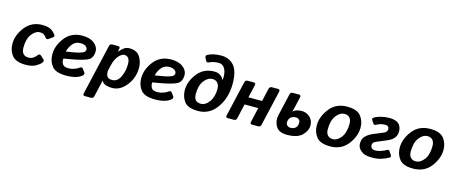

<svg xmlns="http://www.w3.org/2000/svg" viewBox="-49 -1460 5671 2386"><g transform="rotate(15 2786.0 -267.0)"><path d="M28.3 -201.2Q28.3 -314.5 110.4 -418.5Q192.4 -522.5 328.6 -522.5Q401.4 -522.5 439.5 -500.5Q477.5 -478.5 502.4 -442.4Q516.6 -421.9 494.1 -406.7L440.9 -371.1Q421.9 -358.4 403.3 -385.7Q393.1 -400.9 375.5 -413.8Q357.9 -426.8 323.7 -426.8Q268.6 -426.8 220.7 -365.2Q172.9 -303.7 172.9 -189Q172.9 -137.7 196.8 -111.8Q220.7 -85.9 261.7 -85.9Q299.8 -85.9 324 -102.1Q348.1 -118.2 371.1 -147Q389.2 -169.4 410.6 -149.4L450.2 -112.8Q469.2 -95.2 449.2 -69.8Q430.2 -45.4 382.1 -17.8Q334 9.8 252.9 9.8Q126 9.8 77.1 -53Q28.3 -115.7 28.3 -201.2Z M541.5 -202.6Q541.5 -315.4 622.1 -418.9Q702.6 -522.5 844.7 -522.5Q942.9 -522.5 997.6 -478.5Q1052.2 -434.6 1052.2 -377.9Q1052.2 -284.2 982.7 -254.9Q913.1 -225.6 789.6 -204.1L687.5 -186.5Q687 -180.2 687 -172.9Q687 -141.6 704.1 -113.8Q721.2 -85.9 782.7 -85.9Q817.9 -85.9 854.5 -99.4Q891.1 -112.8 913.1 -129.4Q938.5 -148.4 952.6 -129.4L981.4 -91.3Q999 -68.4 977.5 -48.3Q945.8 -19 894.5 -4.6Q843.3 9.8 773.9 9.8Q639.2 9.8 590.3 -52.2Q541.5 -114.3 541.5 -202.6ZM693.8 -278.3 800.8 -295.9Q852.1 -304.2 894.3 -320.6Q936.5 -336.9 936.5 -366.7Q936.5 -393.6 910.9 -410.2Q885.3 -426.8 846.2 -426.8Q784.2 -426.8 747.3 -383.8Q710.4 -340.8 693.8 -278.3Z M1066.9 195.3Q1037.6 195.3 1044.4 166L1194.3 -483.4Q1201.2 -512.7 1230 -512.7H1307.1Q1332.5 -512.7 1327.1 -483.4L1320.3 -445.3H1322.3Q1357.4 -487.3 1385.3 -504.9Q1413.1 -522.5 1448.7 -522.5Q1545.4 -522.5 1585.7 -459Q1626 -395.5 1626 -317.9Q1626 -189.5 1547.6 -89.8Q1469.2 9.8 1365.7 9.8Q1330.6 9.8 1292.5 0.5Q1254.4 -8.8 1230 -46.9H1228Q1225.6 -26.4 1221.2 -7.8L1181.2 166Q1174.3 195.3 1145 195.3ZM1260.7 -180.7Q1260.7 -133.8 1277.1 -109.9Q1293.5 -85.9 1342.3 -85.9Q1408.2 -85.9 1444.8 -160.2Q1481.4 -234.4 1481.4 -327.1Q1481.4 -377.9 1462.6 -402.3Q1443.8 -426.8 1410.6 -426.8Q1376.5 -426.8 1337.2 -383.3Q1297.9 -339.8 1278.8 -257.8Z M1685.1 -202.6Q1685.1 -315.4 1765.6 -418.9Q1846.2 -522.5 1988.3 -522.5Q2086.4 -522.5 2141.1 -478.5Q2195.8 -434.6 2195.8 -377.9Q2195.8 -284.2 2126.2 -254.9Q2056.6 -225.6 1933.1 -204.1L1831.1 -186.5Q1830.6 -180.2 1830.6 -172.9Q1830.6 -141.6 1847.7 -113.8Q1864.7 -85.9 1926.3 -85.9Q1961.4 -85.9 1998 -99.4Q2034.7 -112.8 2056.6 -129.4Q2082 -148.4 2096.2 -129.4L2125 -91.3Q2142.6 -68.4 2121.1 -48.3Q2089.4 -19 2038.1 -4.6Q1986.8 9.8 1917.5 9.8Q1782.7 9.8 1733.9 -52.2Q1685.1 -114.3 1685.1 -202.6ZM1837.4 -278.3 1944.3 -295.9Q1995.6 -304.2 2037.8 -320.6Q2080.1 -336.9 2080.1 -366.7Q2080.1 -393.6 2054.4 -410.2Q2028.8 -426.8 1989.7 -426.8Q1927.7 -426.8 1890.9 -383.8Q1854 -340.8 1837.4 -278.3Z M2246.6 -201.2Q2246.6 -310.5 2326.9 -413.6Q2407.2 -516.6 2545.4 -516.6Q2587.4 -516.6 2618.9 -496.3Q2650.4 -476.1 2667 -440.9H2668.9Q2670.9 -457.5 2670.9 -480.5Q2670.9 -550.8 2643.8 -592.8Q2616.7 -634.8 2565.4 -634.8Q2536.1 -634.8 2504.6 -627.9Q2473.1 -621.1 2448.7 -608.9Q2420.9 -594.7 2407.7 -620.6L2393.1 -648.9Q2377.9 -678.2 2400.4 -691.4Q2433.6 -710.4 2478.8 -720.5Q2523.9 -730.5 2574.7 -730.5Q2678.2 -730.5 2739.7 -660.4Q2801.3 -590.3 2801.3 -427.7Q2801.3 -247.6 2710.4 -118.9Q2619.6 9.8 2471.2 9.8Q2339.8 9.8 2293.2 -53Q2246.6 -115.7 2246.6 -201.2ZM2391.1 -189Q2391.1 -133.3 2414.8 -109.6Q2438.5 -85.9 2480 -85.9Q2541 -85.9 2588.1 -149.9Q2635.3 -213.9 2635.3 -315.9Q2635.3 -364.7 2611.6 -392.8Q2587.9 -420.9 2546.4 -420.9Q2485.4 -420.9 2438.2 -359.1Q2391.1 -297.4 2391.1 -189Z M2853 0Q2823.7 0 2830.6 -29.3L2935.5 -483.4Q2942.4 -512.7 2971.2 -512.7H3049.3Q3078.6 -512.7 3072.3 -483.4L3033.7 -316.4H3209.5L3248 -483.4Q3254.9 -512.7 3283.7 -512.7H3361.8Q3391.1 -512.7 3384.8 -483.4L3279.8 -29.3Q3272.9 0 3243.7 0H3165.5Q3136.2 0 3143.1 -29.3L3186.5 -218.8H3010.7L2967.3 -29.3Q2960.4 0 2931.2 0Z M3451.2 -197.8 3517.1 -483.4Q3523.9 -512.7 3552.7 -512.7H3630.9Q3660.6 -512.7 3653.8 -483.4L3617.7 -325.7Q3612.3 -302.7 3606.4 -286.6H3608.9Q3625 -306.6 3658 -315.4Q3690.9 -324.2 3718.3 -324.2Q3781.2 -324.2 3825.2 -283.2Q3869.1 -242.2 3869.1 -175.3Q3869.1 -108.4 3808.6 -49.3Q3748 9.8 3617.7 9.8Q3507.8 9.8 3470.9 -56.6Q3434.1 -123 3451.2 -197.8ZM3579.6 -164.1Q3570.8 -127 3588.1 -106.4Q3605.5 -85.9 3635.3 -85.9Q3677.2 -85.9 3700.9 -108.4Q3724.6 -130.9 3724.6 -174.8Q3724.6 -202.6 3707.8 -215.6Q3690.9 -228.5 3670.4 -228.5Q3638.7 -228.5 3613 -212.9Q3587.4 -197.3 3579.6 -164.1Z M3944.3 -201.2Q3944.3 -311 4025.4 -416.7Q4106.4 -522.5 4252.9 -522.5Q4379.9 -522.5 4428.7 -459.7Q4477.5 -397 4477.5 -311.5Q4477.5 -201.7 4396.5 -95.9Q4315.4 9.8 4168.9 9.8Q4042 9.8 3993.2 -53Q3944.3 -115.7 3944.3 -201.2ZM4088.9 -189Q4088.9 -140.1 4112.5 -113Q4136.2 -85.9 4177.7 -85.9Q4238.8 -85.9 4285.9 -148.7Q4333 -211.4 4333 -323.7Q4333 -372.6 4309.3 -399.7Q4285.6 -426.8 4244.1 -426.8Q4183.1 -426.8 4136 -364Q4088.9 -301.3 4088.9 -189Z M4521 -123.5Q4521 -161.6 4534.4 -187.7Q4547.9 -213.9 4578.9 -237.8Q4609.9 -261.7 4650.9 -278.3Q4689.5 -293.9 4719.5 -306.2Q4749.5 -318.4 4772.9 -328.6Q4791 -336.4 4800.5 -346.9Q4810.1 -357.4 4812.5 -366.5Q4814.9 -375.5 4814.9 -387.7Q4814.9 -397.9 4809.3 -407.5Q4803.7 -417 4793.5 -421.9Q4783.2 -426.8 4759.8 -426.8Q4733.9 -426.8 4706.8 -419.4Q4679.7 -412.1 4656.7 -398.4Q4631.8 -383.3 4619.1 -402.3L4593.3 -441.4Q4581.1 -460 4599.1 -472.7Q4629.4 -494.1 4683.1 -508.3Q4736.8 -522.5 4792 -522.5Q4845.7 -522.5 4881.3 -507.8Q4917 -493.2 4934.3 -461.9Q4951.7 -430.7 4951.7 -391.1Q4951.7 -352.5 4936.8 -325.2Q4921.9 -297.9 4897 -279.3Q4872.1 -260.7 4822.8 -240.2Q4790.5 -226.6 4766.8 -217.3Q4743.2 -208 4714.4 -195.3Q4692.4 -185.5 4682.6 -177.7Q4672.9 -169.9 4669.2 -159.9Q4665.5 -149.9 4665.5 -137.7Q4665.5 -126.5 4671.1 -113.8Q4676.8 -101.1 4690.4 -93.5Q4704.1 -85.9 4731.9 -85.9Q4758.8 -85.9 4799.6 -100.1Q4840.3 -114.3 4862.8 -127.9Q4888.2 -143.1 4897.9 -127.9L4926.3 -85Q4943.4 -59.1 4923.3 -47.9Q4876 -20.5 4824.5 -5.4Q4772.9 9.8 4711.4 9.8Q4632.8 9.8 4595.5 -11.2Q4558.1 -32.2 4539.6 -59.6Q4521 -86.9 4521 -123.5Z M5011.7 -201.2Q5011.7 -311 5092.8 -416.7Q5173.8 -522.5 5320.3 -522.5Q5447.3 -522.5 5496.1 -459.7Q5544.9 -397 5544.9 -311.5Q5544.9 -201.7 5463.9 -95.9Q5382.8 9.8 5236.3 9.8Q5109.4 9.8 5060.5 -53Q5011.7 -115.7 5011.7 -201.2ZM5156.2 -189Q5156.2 -140.1 5179.9 -113Q5203.6 -85.9 5245.1 -85.9Q5306.2 -85.9 5353.3 -148.7Q5400.4 -211.4 5400.4 -323.7Q5400.4 -372.6 5376.7 -399.7Q5353 -426.8 5311.5 -426.8Q5250.5 -426.8 5203.4 -364Q5156.2 -301.3 5156.2 -189Z"/></g></svg>

Font: Istok
Style: Bold Italic
Weight: 700
Italic angle: -13°
Designer: Andrey V. Panov
Foundry: Andrey V. Panov
Version: Version 1.0.3